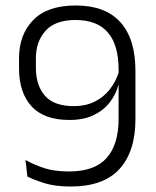

<svg xmlns="http://www.w3.org/2000/svg" viewBox="-20 -670 570 701"><path d="M256.5 -650Q364.5 -650 419.5 -589Q474.5 -528 474.5 -411V-235Q474.5 -117 416.2 -53Q358 11 238 11Q182 11 143.8 -0.8Q105.5 -12.5 80 -25.5L73 -86Q105 -68 142 -56Q179 -44 232 -44Q325.5 -44 369.2 -93Q413 -142 413 -236.5V-416Q413 -505.5 374 -551.2Q335 -597 255.5 -597Q182 -597 146.5 -557.8Q111 -518.5 111 -456.5V-422.5Q111 -358.5 144 -320.5Q177 -282.5 250.5 -282.5Q292.5 -282.5 325.5 -298.8Q358.5 -315 381.5 -344.5Q404.5 -374 416 -414L424.5 -362H413Q403.5 -325.5 380.5 -296Q357.5 -266.5 321 -249.2Q284.5 -232 233.5 -232Q140.5 -232 95 -282Q49.5 -332 49.5 -420V-457Q49.5 -544 101.5 -597Q153.5 -650 256.5 -650Z"/></svg>

Font: Anek Gujarati Medium Light
Style: Regular
Weight: 300
Version: Version 1.003